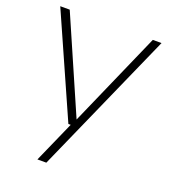

<svg xmlns="http://www.w3.org/2000/svg" viewBox="-138 -641 852 962"><g transform="rotate(20 287.5 -160.0)"><path d="M257.5 0 17.5 -540.5H68L288.5 -35L511 -540.5H557.5L220 220H172.5L270 0Z"/></g></svg>

Font: Encode Sans Expanded Expanded ExtraLight
Style: Regular
Weight: 200
Width: 7
Designer: Multiple Designers
Foundry: Impallari Type
Version: Version 3.000; ttfautohint (v1.8.3) -l 8 -r 50 -G 200 -x 14 